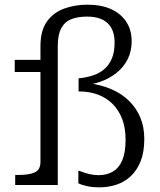

<svg xmlns="http://www.w3.org/2000/svg" viewBox="-20 -791 684 821"><path d="M43 -535H188V-483H43ZM335 -426 378 -445V-421L361 -435Q414 -428 457.5 -409Q501 -390 532 -359.5Q563 -329 580 -288.5Q597 -248 597 -197Q597 -141 581.5 -102Q566 -63 539.5 -38Q513 -13 478.5 -1.5Q444 10 406 10Q374 10 350.5 4.5Q327 -1 315 -7V-61Q319 -61 331.5 -56Q344 -51 362.5 -46.5Q381 -42 402 -42Q437 -42 463 -57.5Q489 -73 503 -106Q517 -139 517 -194Q517 -244 502.5 -282Q488 -320 461.5 -346.5Q435 -373 398.5 -386.5Q362 -400 318 -400H316V-456Q348 -459 376 -468Q404 -477 425 -494.5Q446 -512 458 -540Q470 -568 470 -609Q470 -664 440 -692Q410 -720 352 -720Q313 -720 285 -709Q257 -698 242 -670.5Q227 -643 227 -593V0H45V-43H63Q105 -43 129 -54Q153 -65 153 -99V-593Q153 -661 181 -699.5Q209 -738 255 -754.5Q301 -771 353 -771Q414 -771 456 -751.5Q498 -732 520.5 -697Q543 -662 543 -615Q543 -571 525.5 -537Q508 -503 478.5 -479.5Q449 -456 412 -442.5Q375 -429 335 -426Z"/></svg>

Font: Roboto Serif Light
Style: Regular
Weight: 300
Designer: Greg Gazdowicz
Foundry: Commercial Type
Version: Version 1.008